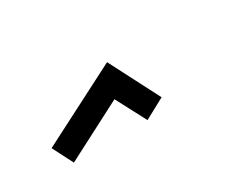

<svg xmlns="http://www.w3.org/2000/svg" viewBox="-35 -890 381 309"><g transform="rotate(-30 156.0 -735.5)"><path d="M167 -792 214.8 -699.2 176.8 -678.7 147.5 -734.4 40 -678.7 20.5 -716.8Z"/></g></svg>

Font: wanta
Style: Medium
Weight: 500
Version: Version 0.91